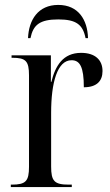

<svg xmlns="http://www.w3.org/2000/svg" viewBox="-20 -761 449 781"><path d="M94 -606H104C115 -660 142 -682 217 -682C290 -682 317 -661 328 -606H338C336 -680 299 -741 217 -741C135 -741 97 -680 94 -606ZM24 0H272V-10H260C201 -10 188 -24 188 -84V-302C188 -425 213 -516 271 -516C305 -516 321 -489 321 -406C373 -406 397 -431 397 -472C397 -517 367 -546 310 -546C236 -546 205 -493 189 -428H187V-536H27V-526H30C85 -526 98 -513 98 -454V-83C98 -24 85 -10 28 -10H24Z"/></svg>

Font: Noto Serif Display Condensed
Style: Regular
Weight: 400
Width: 3
Designer: Monotype Design Team
Foundry: Monotype Imaging Inc.
Version: Version 2.009